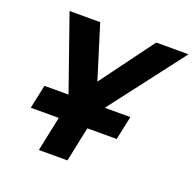

<svg xmlns="http://www.w3.org/2000/svg" viewBox="-125 -838 974 966"><g transform="rotate(20 362.0 -355.0)"><path d="M181 0 220 -186H70L97 -313H226L87 -710H251L340 -424L551 -710H724L420 -313H557L530 -186H373L334 0Z"/></g></svg>

Font: Geist
Style: Bold Italic
Weight: 700
Italic angle: -12°
Designer: Basement.studio, Andrés Briganti, Mateo Zaragoza
Foundry: Basement.studio, Vercel, Andrés Briganti, Guido Ferreyra, Mateo Zaragoza
Version: Version 1.500; ttfautohint (v1.8.4.7-5d5b)